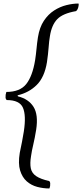

<svg xmlns="http://www.w3.org/2000/svg" viewBox="-20 -798 466 1088"><path d="M260 270Q225 270 191 261Q157 252 131.5 229.5Q106 207 94 168Q82 129 92 68Q99 34 105 4Q111 -26 115 -53Q129 -144 110 -187.5Q91 -231 18 -231Q12 -236 11.5 -244.5Q11 -253 12 -261Q13 -265 14 -269Q15 -273 16 -277Q93 -277 128.5 -321.5Q164 -366 179 -457Q184 -490 187 -522.5Q190 -555 195 -587Q204 -643 228.5 -680Q253 -717 286.5 -738.5Q320 -760 356.5 -769Q393 -778 425 -778Q427 -772 425 -764Q422 -744 411 -735Q336 -722 304.5 -689.5Q273 -657 263 -594Q258 -565 255.5 -529Q253 -493 246 -445Q232 -360 188 -316.5Q144 -273 80 -258Q80 -253 82 -252Q142 -237 170 -192.5Q198 -148 185 -63Q177 -14 168.5 21.5Q160 57 156 86Q149 128 154.5 155.5Q160 183 185 200Q210 217 259 228Q264 232 264.5 240Q265 248 264 256Q263 260 262 263.5Q261 267 260 270Z"/></svg>

Font: Petrona Light
Style: Italic
Weight: 300
Italic angle: -9°
Designer: Ringo R. Seeber
Foundry: Ringo R. Seeber
Version: Version 2.001; ttfautohint (v1.8.3)